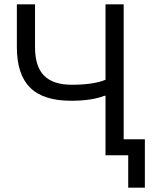

<svg xmlns="http://www.w3.org/2000/svg" viewBox="-20 -718 722 888"><path d="M573 150V0H468V-275H463Q404 -252 309 -252Q180 -252 119 -313Q58 -374 58 -500V-698H142V-500Q142 -410 184 -368Q226 -326 312 -326Q412 -326 468 -349V-698H552V-74H650V150Z"/></svg>

Font: Aneliza
Style: Regular
Weight: 400
Designer: Mike Abbink, Paul van der Laan, Pieter van Rosmalen
Foundry: Bold Monday
Version: Version 3.0